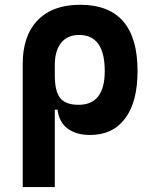

<svg xmlns="http://www.w3.org/2000/svg" viewBox="-20 -547 626 792"><path d="M351.6 9.8Q294.4 9.8 259 -16.6Q223.6 -43 217.3 -94.7H206.1V224.6H73.7V-283.2Q73.7 -399.9 135.5 -463.6Q197.3 -527.3 310.5 -527.3Q547.4 -527.3 547.4 -253.9Q547.4 -126.5 496.1 -58.3Q444.8 9.8 351.6 9.8ZM206.1 -234.9Q206.1 -171.4 228 -143.1Q250 -114.7 304.2 -114.7Q412.1 -114.7 412.1 -253.9Q412.1 -402.8 306.6 -402.8Q258.3 -402.8 232.2 -370.4Q206.1 -337.9 206.1 -278.8Z"/></svg>

Font: Cascadia Mono
Style: Bold
Weight: 700
Monospace: yes
Designer: Aaron Bell
Foundry: Saja Typeworks
Version: Version 2404.023; ttfautohint (v1.8.4)